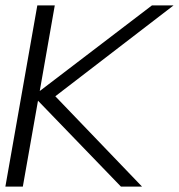

<svg xmlns="http://www.w3.org/2000/svg" viewBox="-23 -695 666 715"><path d="M-3 0H62L118.5 -320L427.5 0H506L183 -336.5L623.5 -675H543L125 -356L181 -675H116Z"/></svg>

Font: Anybody SemiExpanded Light
Style: Italic
Weight: 300
Width: 6
Italic angle: -10°
Version: Version 1.113;gftools[0.9.25]